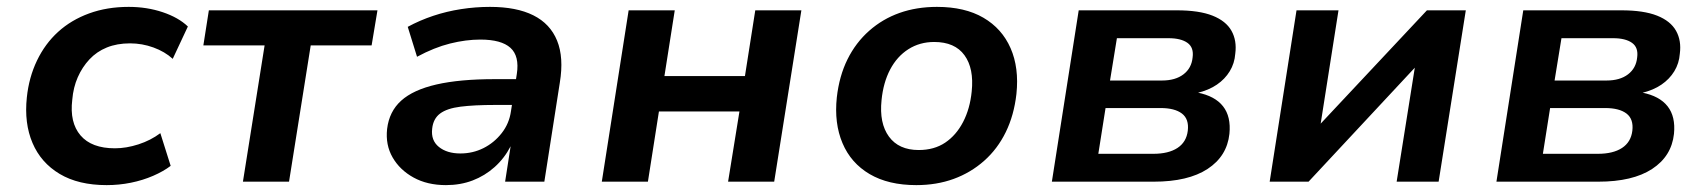

<svg xmlns="http://www.w3.org/2000/svg" viewBox="-20 -528 4957 558"><path d="M290 10Q208 10 153.5 -22.5Q99 -55 74.5 -112.5Q50 -170 58 -245Q64 -303 87.5 -352Q111 -401 149 -435.5Q187 -470 239 -489Q291 -508 354 -508Q407 -508 453 -492.5Q499 -477 526 -451L482 -357Q459 -378 426 -390Q393 -402 358 -402Q320 -402 290.5 -390Q261 -378 240 -355.5Q219 -333 206 -303.5Q193 -274 190 -238Q182 -172 214 -134.5Q246 -97 314 -97Q347 -97 382.5 -108.5Q418 -120 446 -141L476 -46Q455 -30 425 -17Q395 -4 360.5 3Q326 10 290 10Z M686 0 749 -396H571L587 -498H1077L1060 -396H883L820 0Z M1276 10Q1222 10 1182 -12Q1142 -34 1121 -70.5Q1100 -107 1105 -153Q1111 -204 1146 -235.5Q1181 -267 1248.5 -282.5Q1316 -298 1418 -298H1496L1485 -223H1419Q1358 -223 1318.5 -218Q1279 -213 1259 -198Q1239 -183 1236 -154Q1232 -120 1255.5 -101Q1279 -82 1318 -82Q1354 -82 1385 -97.5Q1416 -113 1438 -141Q1460 -169 1465 -205L1482 -313Q1490 -365 1463.5 -389Q1437 -413 1376 -413Q1334 -413 1288 -401.5Q1242 -390 1192 -363L1165 -450Q1200 -469 1239 -482Q1278 -495 1320 -501.5Q1362 -508 1404 -508Q1481 -508 1530 -483.5Q1579 -459 1599 -410Q1619 -361 1607 -288L1562 0H1448L1464 -103Q1446 -68 1417.5 -42.5Q1389 -17 1353.5 -3.5Q1318 10 1276 10Z M1729 0 1807 -498H1941L1911 -307H2145L2175 -498H2309L2230 0H2096L2129 -204H1895L1863 0Z M2643 10Q2562 10 2507.5 -22Q2453 -54 2428.5 -112Q2404 -170 2412 -245Q2419 -307 2443 -355.5Q2467 -404 2506 -438.5Q2545 -473 2594.5 -490.5Q2644 -508 2703 -508Q2784 -508 2838 -476.5Q2892 -445 2917 -388Q2942 -331 2934 -255Q2927 -193 2903 -144Q2879 -95 2840 -60.5Q2801 -26 2751.5 -8Q2702 10 2643 10ZM2650 -92Q2695 -92 2727 -113.5Q2759 -135 2779 -173.5Q2799 -212 2804 -262Q2811 -329 2783 -367.5Q2755 -406 2695 -406Q2653 -406 2620 -385Q2587 -364 2567 -326Q2547 -288 2542 -237Q2535 -170 2563.5 -131Q2592 -92 2650 -92Z M3037 0 3115 -498H3400Q3465 -498 3504 -482.5Q3543 -467 3559 -438.5Q3575 -410 3570 -372Q3568 -344 3554 -321Q3540 -298 3516.5 -282Q3493 -266 3460 -258V-259Q3511 -249 3534.5 -219Q3558 -189 3553 -139Q3546 -74 3489.5 -37Q3433 0 3333 0ZM3172 -81H3332Q3376 -81 3402 -98Q3428 -115 3432 -148Q3436 -182 3415 -198Q3394 -214 3353 -214H3193ZM3206 -294H3357Q3396 -294 3419.5 -312Q3443 -330 3446 -361Q3450 -390 3431 -403.5Q3412 -417 3376 -417H3226Z M3670 0 3748 -498H3870L3817 -161H3811L4127 -498H4240L4161 0H4039L4093 -339H4099L3783 0Z M4329 0 4407 -498H4692Q4757 -498 4796 -482.5Q4835 -467 4851 -438.5Q4867 -410 4862 -372Q4860 -344 4846 -321Q4832 -298 4808.5 -282Q4785 -266 4752 -258V-259Q4803 -249 4826.5 -219Q4850 -189 4845 -139Q4838 -74 4781.5 -37Q4725 0 4625 0ZM4464 -81H4624Q4668 -81 4694 -98Q4720 -115 4724 -148Q4728 -182 4707 -198Q4686 -214 4645 -214H4485ZM4498 -294H4649Q4688 -294 4711.5 -312Q4735 -330 4738 -361Q4742 -390 4723 -403.5Q4704 -417 4668 -417H4518Z"/></svg>

Font: Nunito Sans 8pt
Style: Bold Italic
Weight: 700
Italic angle: -9°
Version: Version 3.101;gftools[0.9.27]